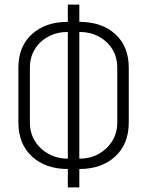

<svg xmlns="http://www.w3.org/2000/svg" viewBox="-20 -790 640 835"><path d="M275 25V-55Q178 -55 119 -109.5Q60 -164 60 -257V-496Q60 -588 119 -641.5Q178 -695 275 -695V-770H325V-695Q423 -695 481.5 -641.5Q540 -588 540 -496V-257Q540 -164 481 -109.5Q422 -55 325 -55V25ZM275 -100V-651Q228 -651 190.5 -631Q153 -611 131.5 -576Q110 -541 110 -496V-257Q110 -212 132 -176.5Q154 -141 191.5 -120.5Q229 -100 275 -100ZM325 -100Q372 -100 409 -120.5Q446 -141 468 -176.5Q490 -212 490 -257V-496Q490 -541 468.5 -576Q447 -611 409.5 -631Q372 -651 325 -651Z"/></svg>

Font: JetBrains Mono NL Thin
Style: Regular
Weight: 100
Monospace: yes
Designer: Philipp Nurullin, Konstantin Bulenkov
Foundry: JetBrains
Version: Version 2.305; ttfautohint (v1.8.4.7-5d5b)